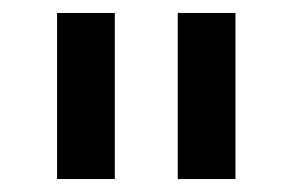

<svg xmlns="http://www.w3.org/2000/svg" viewBox="-20 -760 450 296"><path d="M68 -484V-740H157V-484ZM254 -484V-740H343V-484Z"/></svg>

Font: Oxanium Medium
Style: Regular
Weight: 500
Designer: Severin Meyer
Version: Version 1.001